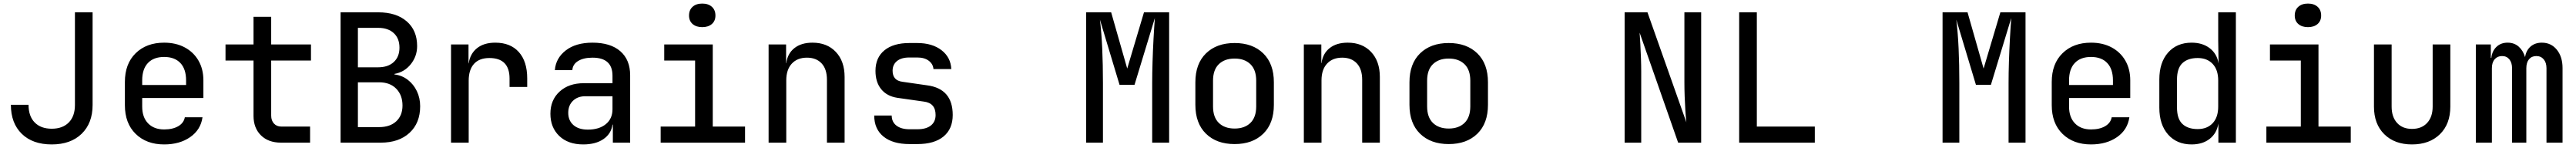

<svg xmlns="http://www.w3.org/2000/svg" viewBox="-20 -799 14440 829"><path d="M270 10Q163 10 102 -49.5Q41 -109 41 -212H140Q140 -148 174.5 -113Q209 -78 270 -78Q331 -78 365.5 -113Q400 -148 400 -211V-730H499V-211Q499 -109 437.5 -49.5Q376 10 270 10Z M900 10Q801 10 740.5 -49Q680 -108 680 -210V-340Q680 -442 740.5 -501Q801 -560 900 -560Q966 -560 1015.5 -533.5Q1065 -507 1092.5 -459.5Q1120 -412 1120 -349V-250H777V-202Q777 -142 810 -108Q843 -74 900 -74Q948 -74 979 -92Q1010 -110 1016 -142H1115Q1105 -72 1046 -31Q987 10 900 10ZM777 -349V-323H1023V-349Q1023 -412 991 -446Q959 -480 900 -480Q841 -480 809 -446Q777 -412 777 -349Z M1555 0Q1484 0 1442.5 -41Q1401 -82 1401 -150V-460H1244V-550H1401V-705H1500V-550H1723V-460H1500V-151Q1500 -124 1515.5 -107Q1531 -90 1557 -90H1718V0Z M1889 0V-730H2100Q2201 -730 2259.5 -679.5Q2318 -629 2318 -541Q2318 -484 2282.5 -439.5Q2247 -395 2191 -385V-382Q2233 -377 2265.5 -352Q2298 -327 2316.5 -288.5Q2335 -250 2335 -204Q2335 -110 2275.5 -55Q2216 0 2114 0ZM1986 -422H2099Q2155 -422 2187 -451.5Q2219 -481 2219 -532Q2219 -584 2187 -613.5Q2155 -643 2100 -643H1986ZM1986 -87H2105Q2166 -87 2201 -119.5Q2236 -152 2236 -208Q2236 -266 2201 -302Q2166 -338 2105 -338H1986Z M2508 0V-550H2606V-444H2607Q2615 -498 2653.5 -529Q2692 -560 2756 -560Q2841 -560 2888 -507.5Q2935 -455 2935 -360V-312H2836V-359Q2836 -474 2723 -474Q2666 -474 2636.5 -441Q2607 -408 2607 -347V0Z M3249 10Q3164 10 3114.5 -37.5Q3065 -85 3065 -162Q3065 -239 3116.5 -286Q3168 -333 3252 -333H3413V-375Q3413 -476 3301 -476Q3251 -476 3220.5 -457.5Q3190 -439 3188 -406H3090Q3095 -473 3151 -516.5Q3207 -560 3301 -560Q3402 -560 3457 -512Q3512 -464 3512 -377V0H3415V-101H3413Q3406 -50 3362.5 -20Q3319 10 3249 10ZM3275 -73Q3338 -73 3375.5 -103.5Q3413 -134 3413 -187V-260H3261Q3218 -260 3191.5 -234.5Q3165 -209 3165 -167Q3165 -124 3194 -98.5Q3223 -73 3275 -73Z M3683 0V-90H3876V-460H3703V-550H3975V-90H4156V0ZM3916 -647Q3882 -647 3862 -664.5Q3842 -682 3842 -712Q3842 -743 3862 -761Q3882 -779 3916 -779Q3950 -779 3970 -761Q3990 -743 3990 -712Q3990 -682 3970 -664.5Q3950 -647 3916 -647Z M4288 0V-550H4386V-445H4387Q4394 -499 4432.5 -529.5Q4471 -560 4534 -560Q4616 -560 4665 -508Q4714 -456 4714 -368V0H4615V-352Q4615 -412 4585 -444Q4555 -476 4503 -476Q4449 -476 4418 -442.5Q4387 -409 4387 -349V0Z M5078 8Q4984 8 4932 -34Q4880 -76 4880 -152H4978Q4978 -116 5004.5 -95.5Q5031 -75 5078 -75H5122Q5171 -75 5197.5 -96Q5224 -117 5224 -155Q5224 -222 5158 -230L5010 -251Q4951 -260 4919 -299.5Q4887 -339 4887 -402Q4887 -476 4937 -517Q4987 -558 5077 -558H5121Q5205 -558 5257 -518Q5309 -478 5312 -412H5212Q5210 -440 5186 -458.5Q5162 -477 5121 -477H5077Q5032 -477 5007.5 -457Q4983 -437 4983 -403Q4983 -348 5038 -341L5177 -321Q5320 -302 5320 -155Q5320 -77 5268.5 -34.5Q5217 8 5122 8Z M6068 0V-730H6208L6298 -415L6392 -730H6533V0H6438V-335Q6438 -388 6440 -452.5Q6442 -517 6445.5 -581.5Q6449 -646 6453 -698L6339 -324H6255L6145 -689Q6154 -616 6158 -526.5Q6162 -437 6162 -335V0Z M6900 8Q6799 8 6739.5 -50Q6680 -108 6680 -212V-338Q6680 -442 6739.5 -500Q6799 -558 6900 -558Q7001 -558 7060.5 -500Q7120 -442 7120 -338V-212Q7120 -108 7060.5 -50Q7001 8 6900 8ZM6900 -79Q6956 -79 6988.5 -110.5Q7021 -142 7021 -203V-347Q7021 -408 6988.5 -439.5Q6956 -471 6900 -471Q6844 -471 6811.5 -439.5Q6779 -408 6779 -347V-203Q6779 -142 6811.5 -110.5Q6844 -79 6900 -79Z M7288 0V-550H7386V-445H7387Q7394 -499 7432.5 -529.5Q7471 -560 7534 -560Q7616 -560 7665 -508Q7714 -456 7714 -368V0H7615V-352Q7615 -412 7585 -444Q7555 -476 7503 -476Q7449 -476 7418 -442.5Q7387 -409 7387 -349V0Z M8100 8Q7999 8 7939.5 -50Q7880 -108 7880 -212V-338Q7880 -442 7939.5 -500Q7999 -558 8100 -558Q8201 -558 8260.5 -500Q8320 -442 8320 -338V-212Q8320 -108 8260.5 -50Q8201 8 8100 8ZM8100 -79Q8156 -79 8188.5 -110.5Q8221 -142 8221 -203V-347Q8221 -408 8188.5 -439.5Q8156 -471 8100 -471Q8044 -471 8011.5 -439.5Q7979 -408 7979 -347V-203Q7979 -142 8011.5 -110.5Q8044 -79 8100 -79Z M9086 0V-730H9214L9432 -114Q9429 -140 9426.5 -178.5Q9424 -217 9422.5 -258.5Q9421 -300 9421 -337V-730H9515V0H9386L9170 -616Q9172 -590 9174 -552.5Q9176 -515 9177.5 -474Q9179 -433 9179 -397V0Z M9728 0V-730H9827V-90H10152V0Z M10868 0V-730H11008L11098 -415L11192 -730H11333V0H11238V-335Q11238 -388 11240 -452.5Q11242 -517 11245.5 -581.5Q11249 -646 11253 -698L11139 -324H11055L10945 -689Q10954 -616 10958 -526.5Q10962 -437 10962 -335V0Z M11700 10Q11601 10 11540.5 -49Q11480 -108 11480 -210V-340Q11480 -442 11540.5 -501Q11601 -560 11700 -560Q11766 -560 11815.5 -533.5Q11865 -507 11892.5 -459.5Q11920 -412 11920 -349V-250H11577V-202Q11577 -142 11610 -108Q11643 -74 11700 -74Q11748 -74 11779 -92Q11810 -110 11816 -142H11915Q11905 -72 11846 -31Q11787 10 11700 10ZM11577 -349V-323H11823V-349Q11823 -412 11791 -446Q11759 -480 11700 -480Q11641 -480 11609 -446Q11577 -412 11577 -349Z M12264 10Q12181 10 12132 -45.5Q12083 -101 12083 -196V-354Q12083 -449 12132 -504.5Q12181 -560 12264 -560Q12325 -560 12365.5 -529Q12406 -498 12415 -444L12413 -572V-730H12512V0H12414V-107Q12405 -52 12365 -21Q12325 10 12264 10ZM12298 -76Q12351 -76 12382 -109Q12413 -142 12413 -202V-348Q12413 -408 12382 -441Q12351 -474 12298 -474Q12243 -474 12212.5 -445.5Q12182 -417 12182 -353V-197Q12182 -133 12212.5 -104.5Q12243 -76 12298 -76Z M12683 0V-90H12876V-460H12703V-550H12975V-90H13156V0ZM12916 -647Q12882 -647 12862 -664.5Q12842 -682 12842 -712Q12842 -743 12862 -761Q12882 -779 12916 -779Q12950 -779 12970 -761Q12990 -743 12990 -712Q12990 -682 12970 -664.5Q12950 -647 12916 -647Z M13499 10Q13402 10 13344 -47Q13286 -104 13286 -202V-550H13385V-202Q13385 -144 13415.5 -110.5Q13446 -77 13499 -77Q13553 -77 13584 -110.5Q13615 -144 13615 -202V-550H13714V-202Q13714 -104 13655.5 -47Q13597 10 13499 10Z M13857 0V-550H13941V-475H13944Q13948 -513 13972.5 -536.5Q13997 -560 14035 -560Q14072 -560 14097 -538Q14122 -516 14133 -479Q14139 -517 14164 -538.5Q14189 -560 14227 -560Q14279 -560 14311 -520.5Q14343 -481 14343 -418V0H14253V-417Q14253 -448 14237.5 -466.5Q14222 -485 14196 -485Q14170 -485 14155 -467Q14140 -449 14140 -417V0H14060V-417Q14060 -448 14045 -466.5Q14030 -485 14004 -485Q13978 -485 13962.5 -467Q13947 -449 13947 -417V0Z"/></svg>

Font: JetBrains Mono NL Medium
Style: Regular
Weight: 500
Monospace: yes
Designer: Philipp Nurullin, Konstantin Bulenkov
Foundry: JetBrains
Version: Version 2.305; ttfautohint (v1.8.4.7-5d5b)